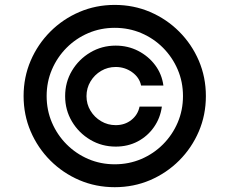

<svg xmlns="http://www.w3.org/2000/svg" viewBox="-20 -759 945 790"><path d="M248 -363.3Q248 -420.9 276.1 -468Q304.2 -515.1 351.6 -543.2Q398.9 -571.3 456.1 -571.3Q506.3 -571.3 548.6 -549.6Q590.8 -527.8 618.4 -491Q646 -454.1 652.3 -407.2H560.5Q553.7 -440.4 523.7 -461.9Q493.7 -483.4 456.1 -483.4Q423.3 -483.4 396 -467.3Q368.7 -451.2 352.3 -423.8Q335.9 -396.5 335.9 -363.3Q335.9 -330.6 352.3 -303.5Q368.7 -276.4 396 -260.3Q423.3 -244.1 456.1 -244.1Q493.7 -244.1 520.5 -265.4Q547.4 -286.6 554.2 -320.3H646Q639.6 -273.4 613.5 -236.1Q587.4 -198.7 546.9 -177.2Q506.3 -155.8 456.1 -155.8Q398.9 -155.8 351.6 -183.8Q304.2 -211.9 276.1 -259Q248 -306.2 248 -363.3ZM452.1 11.2Q374.5 11.2 306.6 -17.8Q238.8 -46.9 187 -98.6Q135.3 -150.4 106.2 -218.3Q77.1 -286.1 77.1 -363.8Q77.1 -441.4 106.2 -509.3Q135.3 -577.1 187 -628.9Q238.8 -680.7 306.6 -709.7Q374.5 -738.8 452.1 -738.8Q529.8 -738.8 597.7 -709.7Q665.5 -680.7 717.3 -628.9Q769 -577.1 798.1 -509.3Q827.1 -441.4 827.1 -363.8Q827.1 -286.1 798.1 -218.3Q769 -150.4 717.3 -98.6Q665.5 -46.9 597.7 -17.8Q529.8 11.2 452.1 11.2ZM452.1 -83Q510.3 -83 561.3 -104.7Q612.3 -126.5 650.9 -165.3Q689.5 -204.1 711.2 -254.9Q732.9 -305.7 732.9 -363.8Q732.9 -421.9 711.2 -472.7Q689.5 -523.4 650.9 -562.3Q612.3 -601.1 561.3 -622.8Q510.3 -644.5 452.1 -644.5Q394 -644.5 343.3 -622.8Q292.5 -601.1 253.9 -562.3Q215.3 -523.4 193.6 -472.7Q171.9 -421.9 171.9 -363.8Q171.9 -305.7 193.6 -254.9Q215.3 -204.1 253.9 -165.3Q292.5 -126.5 343.3 -104.7Q394 -83 452.1 -83Z"/></svg>

Font: Inter 20pt Medium
Style: Regular
Weight: 500
Version: Version 4.001;git-66647c0bb